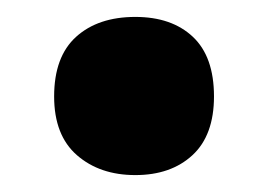

<svg xmlns="http://www.w3.org/2000/svg" viewBox="-20 -195 318 227"><path d="M44 -81Q44 -128 70 -151.5Q96 -175 140 -175Q183 -175 208 -151.5Q233 -128 233 -81Q233 -35 207.5 -11.5Q182 12 140 12Q98 12 71 -11.5Q44 -35 44 -81Z"/></svg>

Font: Noto Sans Myanmar UI Condensed Black
Style: Regular
Weight: 900
Width: 3
Designer: Monotype Design Team
Foundry: Monotype Imaging Inc.
Version: Version 2.103; ttfautohint (v1.8.4.7-5d5b)